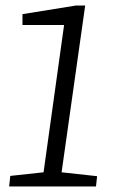

<svg xmlns="http://www.w3.org/2000/svg" viewBox="-20 -672 415 692"><path d="M13 0 17 -38 137 -51 211 -582H61V-621L253 -652H287L202 -51L330 -37L326 0Z"/></svg>

Font: Faustina Light Light
Style: Italic
Weight: 300
Italic angle: -8°
Version: Version 1.200